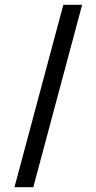

<svg xmlns="http://www.w3.org/2000/svg" viewBox="-20 -720 400 796"><path d="M320.5 -700 118 56H40L242.5 -700Z"/></svg>

Font: Urbanist
Style: Regular
Weight: 400
Designer: Corey Hu
Foundry: Corey Hu
Version: Version 1.330; ttfautohint (v1.8.4.7-5d5b)